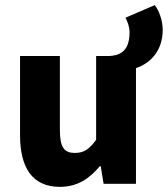

<svg xmlns="http://www.w3.org/2000/svg" viewBox="-20 -715 653 747"><path d="M213 12C280 12 327 -19 368 -68H372L383 0H509V-450C566 -469 613 -518 613 -599C613 -637 598 -675 582 -695L468 -646C476 -632 484 -611 484 -589C484 -510 440 -499 404 -497H354V-171C327 -134 306 -120 271 -120C231 -120 213 -140 213 -209V-497H58V-189C58 -65 104 12 213 12Z"/></svg>

Font: Source Sans Pro
Style: Bold
Weight: 700
Designer: Paul D. Hunt
Foundry: Adobe Systems Incorporated
Version: Version 3.006;hotconv 1.0.111;makeotfexe 2.5.65597